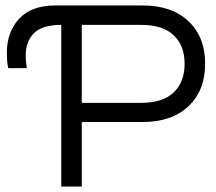

<svg xmlns="http://www.w3.org/2000/svg" viewBox="-20 -682 791 702"><path d="M204 0V-591Q134 -591 104 -560.5Q74 -530 74 -479Q74 -468 75 -456.5Q76 -445 78 -433H10Q7 -447 6 -461Q5 -475 5 -488Q5 -565 50 -613.5Q95 -662 182 -662H502Q608 -662 669 -604.5Q730 -547 730 -449Q730 -351 669 -293.5Q608 -236 502 -236H279V0ZM279 -306H497Q575 -306 615 -344Q655 -382 655 -449Q655 -515 615 -553Q575 -591 497 -591H279Z"/></svg>

Font: Questrial
Style: Regular
Weight: 400
Designer: Joe Prince, Laura Meseguer
Foundry: Joe Prince, Laura Meseguer
Version: Version 2.000; ttfautohint (v1.8.3)